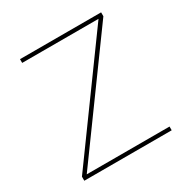

<svg xmlns="http://www.w3.org/2000/svg" viewBox="-160 -839 954 978"><g transform="rotate(-30 317.0 -350.0)"><path d="M60 0V-24L535 -678H86V-700H563V-677L87 -22H574V0Z"/></g></svg>

Font: Lexend Thin
Style: Regular
Weight: 100
Designer: Bonnie Shaver-Troup, Thomas Jockin
Foundry: Lexend
Version: Version 1.007; ttfautohint (v1.8.3)